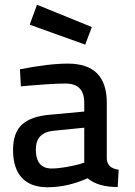

<svg xmlns="http://www.w3.org/2000/svg" viewBox="-20 -778 569 809"><path d="M430 -345V-108Q433 -69 480 -63L476 10Q392 10 349 -27Q265 11 180 11Q109 11 72 -29Q35 -69 35 -146Q35 -220 74 -254.5Q113 -289 195 -295L335 -308V-345Q335 -426 256 -426Q225 -426 178 -423Q131 -420 100 -417L68 -414L64 -486Q185 -510 266 -510Q430 -510 430 -345ZM335 -240 206 -227Q131 -220 131 -148Q131 -68 198 -68Q224 -68 258 -74Q292 -80 314 -86L335 -93ZM136 -758 367 -664 339 -590 105 -674Z"/></svg>

Font: TypoPRO Titillium Text
Style: 600 wt
Weight: 600
Designer: Accademia di Belle Arti di Urbino and others
Foundry: Accademia di Belle Arti di Urbino and others.
Version: Version 25.000